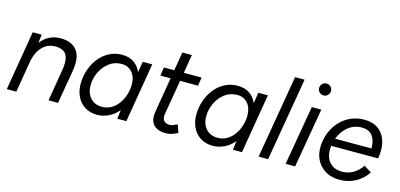

<svg xmlns="http://www.w3.org/2000/svg" viewBox="-66 -1132 3250 1559"><g transform="rotate(15 1559.5 -352.0)"><path d="M28 0 112 -500H187L179 -429Q242 -512 346 -512Q438 -512 482.5 -455.5Q527 -399 507 -284L504 -263L503 -259V-258L459 0H379L422 -258Q435 -332 424 -370.5Q413 -409 386 -423Q359 -437 322 -437Q258 -437 214.5 -394Q171 -351 154 -275L108 0Z M789 12Q729 12 685 -16Q641 -44 617.5 -93.5Q594 -143 596 -208Q598 -267 617.5 -321.5Q637 -376 672 -419Q707 -462 755.5 -487Q804 -512 863 -512Q921 -512 961.5 -484.5Q1002 -457 1022 -409L1037 -500H1117L1033 0H957L966 -75Q931 -32 884 -10Q837 12 789 12ZM810 -61Q853 -61 888 -81Q923 -101 947.5 -135Q972 -169 985 -210.5Q998 -252 999 -293Q1000 -359 967 -399Q934 -439 877 -439Q818 -439 773 -405Q728 -371 703 -318.5Q678 -266 677 -210Q676 -144 712 -102.5Q748 -61 810 -61Z M1366 12Q1295 12 1262 -26.5Q1229 -65 1241 -135L1290 -429H1204L1215 -500H1302L1328 -656H1408L1382 -500H1532L1520 -429H1370L1321 -140Q1308 -62 1382 -62Q1394 -62 1407 -67Q1420 -72 1443 -83L1466 -17Q1434 0 1410.5 6Q1387 12 1366 12Z M1761 12Q1701 12 1657 -16Q1613 -44 1589.5 -93.5Q1566 -143 1568 -208Q1570 -267 1589.5 -321.5Q1609 -376 1644 -419Q1679 -462 1727.5 -487Q1776 -512 1835 -512Q1893 -512 1933.5 -484.5Q1974 -457 1994 -409L2009 -500H2089L2005 0H1929L1938 -75Q1903 -32 1856 -10Q1809 12 1761 12ZM1782 -61Q1825 -61 1860 -81Q1895 -101 1919.5 -135Q1944 -169 1957 -210.5Q1970 -252 1971 -293Q1972 -359 1939 -399Q1906 -439 1849 -439Q1790 -439 1745 -405Q1700 -371 1675 -318.5Q1650 -266 1649 -210Q1648 -144 1684 -102.5Q1720 -61 1782 -61Z M2145 0 2264 -700H2344L2225 0Z M2372 0 2458 -500H2538L2452 0ZM2525 -616Q2505 -616 2490 -631Q2475 -646 2475 -666Q2475 -687 2490 -701.5Q2505 -716 2525 -716Q2546 -716 2560.5 -701.5Q2575 -687 2575 -666Q2575 -646 2560.5 -631Q2546 -616 2525 -616Z M2824 12Q2750 11 2698 -24Q2646 -59 2623.5 -119Q2601 -179 2614 -257Q2627 -333 2667.5 -391Q2708 -449 2768.5 -481Q2829 -513 2900 -512Q2973 -511 3019 -476Q3065 -441 3082.5 -379.5Q3100 -318 3086 -237H2692Q2681 -156 2718.5 -106.5Q2756 -57 2828 -57Q2882 -56 2925.5 -83Q2969 -110 2995 -151L3059 -112Q3021 -53 2959 -20Q2897 13 2824 12ZM2707 -301H3013Q3014 -365 2985.5 -405Q2957 -445 2895 -445Q2832 -446 2781.5 -406Q2731 -366 2707 -301Z"/></g></svg>

Font: Figtree
Style: Italic
Weight: 400
Italic angle: -9.5°
Foundry: Erik Kennedy
Version: Version 2.001; ttfautohint (v1.8.4.7-5d5b);gftools[0.9.27]